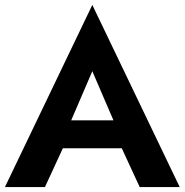

<svg xmlns="http://www.w3.org/2000/svg" viewBox="-20 -762 752 782"><path d="M270 -272H442L356 -472ZM236 -158 163 0H0L356 -742L712 0H549L476 -158Z"/></svg>

Font: Renner*
Style: Semi
Weight: 600
Version: Version 003.000 ; ttfautohint (v0.97) -l 8 -r 50 -G 200 -x 1